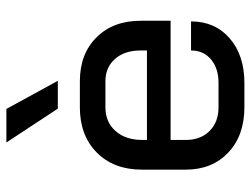

<svg xmlns="http://www.w3.org/2000/svg" viewBox="-112 -665 785 601"><g transform="rotate(-90 280.5 -364.5)"><path d="M50 -175V-313Q50 -401 103.5 -454Q157 -507 245 -507H327Q412 -507 464 -455Q516 -403 516 -317V-223H143V-175Q143 -129 171 -101Q199 -73 245 -73H322Q367 -73 395 -96.5Q423 -120 423 -159H514Q514 -84 461 -38Q408 8 321 8H245Q157 8 103.5 -42.5Q50 -93 50 -175ZM423 -297V-317Q423 -367 396.5 -397Q370 -427 327 -427H245Q199 -427 171 -395.5Q143 -364 143 -312V-297ZM135 -737H240L328 -576H241Z"/></g></svg>

Font: Bai Jamjuree Medium
Style: Regular
Weight: 500
Version: Version 1.000; ttfautohint (v1.6)